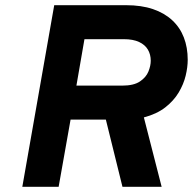

<svg xmlns="http://www.w3.org/2000/svg" viewBox="-20 -720 744 740"><path d="M66 0 189 -700H465.5Q525 -700 569.2 -685Q613.5 -670 643.5 -642.2Q673.5 -614.5 688.5 -575.8Q703.5 -537 703.5 -489.5Q703.5 -461 695.5 -428Q687.5 -395 668.5 -363.2Q649.5 -331.5 616.8 -306Q584 -280.5 534.5 -267.5L603 0H452L388 -259H252L206 0ZM274.5 -390H451Q495.5 -390 519.2 -406Q543 -422 552 -444.2Q561 -466.5 561 -486Q561 -510 550 -528.8Q539 -547.5 516 -558.2Q493 -569 457 -569H305.5Z"/></svg>

Font: Overpass ExtraBold
Style: Italic
Weight: 800
Italic angle: -10°
Designer: Delve Withrington, Dave Bailey, Thomas Jockin
Foundry: Delve Fonts LLC
Version: Version 4.000